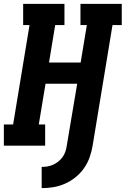

<svg xmlns="http://www.w3.org/2000/svg" viewBox="-21 -755 651 995"><path d="M195 220V110Q210 110 225 107.5Q240 105 254.5 98.5Q269 92 282 81.5Q295 71 304 58Q313 45 318 30Q323 15 325 0L379 -321H215L180 -110H213V0H-1V-110H47L132 -625H99V-735H313V-625H265L233 -431H397L429 -625H396V-735H610V-625H562L459 0Q454 30 443.5 60Q433 90 414.5 116.5Q396 143 370.5 163.5Q345 184 315.5 197Q286 210 255.5 215Q225 220 195 220Z"/></svg>

Font: Iosevka Curly Slab XBdExObl
Style: Regular
Weight: 800
Width: 7
Italic angle: -9°
Monospace: yes
Designer: Belleve Invis
Foundry: Belleve Invis
Version: Version 11.1.0; ttfautohint (v1.8.3)